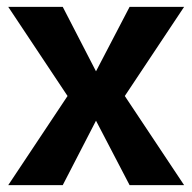

<svg xmlns="http://www.w3.org/2000/svg" viewBox="-20 -540 561 560"><path d="M163 0H4L177 -260L4 -520H163L260 -332L358 -520H517L344 -260L517 0H358L260 -188Z"/></svg>

Font: Murecho SemiBold
Style: Regular
Weight: 600
Designer: Neil Summerour
Foundry: Positype
Version: Version 1.010; ttfautohint (v1.8.3)